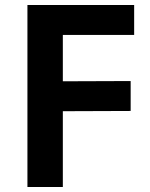

<svg xmlns="http://www.w3.org/2000/svg" viewBox="-20 -750 600 770"><path d="M90 -730H518V-610H232V-424L504 -425V-305L232 -304V0H90Z"/></svg>

Font: Sora-SIA SemiBold
Style: Regular
Weight: 600
Designer: Jonathan Barnbrook, Julián Moncada
Foundry: Barnbrook Fonts
Version: Version 2.000